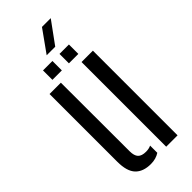

<svg xmlns="http://www.w3.org/2000/svg" viewBox="-277 -909 962 962"><g transform="rotate(-45 204.5 -428.0)"><path d="M46.6 -119.9V-600H126.8L127.5 -113.4Q127.5 -81.7 140.8 -67.6Q154.1 -53.5 184.1 -53.5Q204.7 -53.5 220.1 -61V-9.9Q193.7 7.4 158.1 7.4Q103.3 7.4 74.9 -22.6Q46.6 -52.6 46.6 -119.9ZM273.2 0V-600H353.7V0ZM223.9 -640V-706.8H290.7V-640ZM107 -640V-706.8H173.8V-640ZM173.7 -747.4 257.4 -864.5H319.6L234.3 -747.4Z"/></g></svg>

Font: Big Shoulders Stencil Text Thin
Style: Regular
Weight: 100
Designer: Patric King
Foundry: XO Type Co
Version: Version 2.001